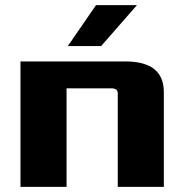

<svg xmlns="http://www.w3.org/2000/svg" viewBox="-20 -730 720 750"><path d="M60 0V-490H470Q620 -490 620 -370V0H440V-365Q440 -385 415 -385H240V0ZM245 -550 355 -710H515L375 -550Z"/></svg>

Font: Xolonium
Style: Bold
Weight: 700
Designer: Severin Meyer
Version: Version 4.2